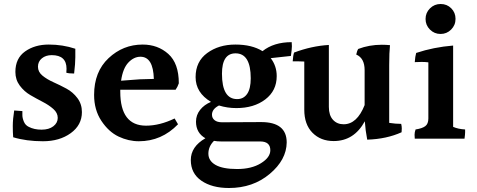

<svg xmlns="http://www.w3.org/2000/svg" viewBox="-20 -741 2385 961"><path d="M57 -381Q57 -449 105.5 -483.5Q154 -518 224 -518Q294 -518 357 -497Q357 -485 357 -454.5Q357 -424 351 -373Q325 -373 312 -377Q313 -388 313 -397Q313 -465 239 -465Q209 -465 189.5 -449Q170 -433 170 -407Q170 -381 192.5 -362.5Q215 -344 247.5 -329.5Q280 -315 312.5 -297.5Q345 -280 367.5 -250Q390 -220 390 -180Q390 -115 334 -74.5Q278 -34 195 -34Q112 -34 46 -54Q44 -77 44 -110.5Q44 -144 51 -188Q53 -188 92 -185Q92 -179 92 -164.5Q92 -150 99.5 -132Q107 -114 124 -106Q151 -92 188 -92Q225 -92 247 -109Q269 -126 269 -151Q269 -176 247 -195.5Q225 -215 194 -231Q163 -247 132 -265Q101 -283 79 -312.5Q57 -342 57 -381Z M683 -457Q650 -457 622.5 -428Q595 -399 586 -337L679 -344L750 -346Q747 -457 683 -457ZM582 -292V-282Q582 -112 711 -112Q779 -112 854 -148L871 -119Q789 -34 675 -34Q623 -34 573.5 -57.5Q524 -81 487.5 -136Q451 -191 451 -266Q451 -382 523.5 -450Q596 -518 694 -518Q770 -518 822.5 -471Q875 -424 875 -324Q869 -306 859 -292Z M1091 -372Q1091 -245 1167 -245Q1199 -245 1217 -271Q1235 -297 1235 -349Q1235 -474 1159 -474Q1091 -474 1091 -372ZM1282 -33H1087Q1067 -33 1051 -36Q1023 -8 1023 28Q1023 64 1059 84.5Q1095 105 1167 105Q1239 105 1286 76Q1333 47 1333 11Q1333 -33 1282 -33ZM1126 200Q1041 200 988 163.5Q935 127 935 60Q935 -7 1008 -49Q961 -76 961 -132Q961 -165 981.5 -191Q1002 -217 1036 -231Q959 -277 959 -355Q959 -433 1017 -475.5Q1075 -518 1158 -518Q1241 -518 1294 -485Q1350 -530 1440 -530Q1441 -524 1441 -509.5Q1441 -495 1436 -461L1335 -450Q1365 -411 1365 -360Q1365 -287 1308 -243.5Q1251 -200 1163 -200Q1118 -200 1076 -213Q1041 -195 1041 -167Q1041 -150 1054 -139.5Q1067 -129 1091 -129L1287 -130Q1415 -130 1415 -28Q1414 59 1330 129.5Q1246 200 1126 200Z M1928 -415V-126Q1960 -121 1988 -121Q1991 -109 1991 -98Q1991 -87 1990 -79Q1915 -45 1818 -42Q1809 -88 1806 -134Q1752 -35 1650 -35Q1585 -35 1544 -76.5Q1503 -118 1503 -192V-433Q1488 -434 1472.5 -434Q1457 -434 1445 -434Q1447 -464 1452 -478Q1540 -511 1626 -516V-206Q1626 -164 1646.5 -141.5Q1667 -119 1700 -119Q1767 -119 1805 -215V-390Q1805 -450 1763 -468Q1767 -487 1773 -496Q1828 -517 1891 -517Q1911 -517 1932 -515Q1928 -479 1928 -415Z M2238 -593Q2216 -571 2185 -571Q2154 -571 2132 -593Q2110 -615 2110 -646Q2110 -677 2132 -699Q2154 -721 2185.5 -721Q2217 -721 2238.5 -699.5Q2260 -678 2260 -646.5Q2260 -615 2238 -593ZM2308 -93Q2308 -89 2308 -79Q2308 -69 2305 -47H2056Q2055 -54 2055 -66.5Q2055 -79 2060 -93Q2093 -98 2108.5 -109.5Q2124 -121 2124 -148V-429Q2108 -431 2090.5 -431Q2073 -431 2056 -430Q2058 -459 2063 -476Q2150 -505 2248 -513V-106Q2273 -95 2308 -93Z"/></svg>

Font: Halant Semibold
Style: Regular
Weight: 600
Version: Version 1.100;PS 1.0;hotconv 1.0.78;makeotf.lib2.5.61930; tt